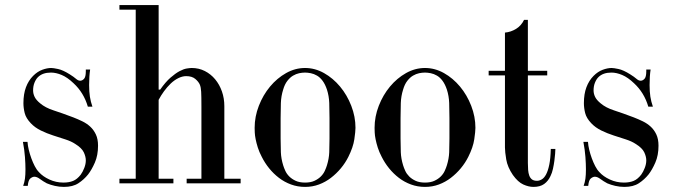

<svg xmlns="http://www.w3.org/2000/svg" viewBox="-20 -720 2660 754"><path d="M317 -447H334Q332 -434 331 -419Q330 -404 330 -386Q330 -360 333 -340.5Q336 -321 343 -301H325Q309 -356 269 -393Q245 -416 222.5 -425.5Q200 -435 180 -435Q147 -435 129 -417Q121 -409 115.5 -395.5Q110 -382 110 -365Q110 -352 116 -339.5Q122 -327 138 -314Q158 -297 190.5 -286.5Q223 -276 268 -259Q286 -252 303.5 -243.5Q321 -235 334.5 -222.5Q348 -210 356.5 -192Q365 -174 365 -148Q365 -110 352.5 -81.5Q340 -53 326 -35Q310 -15 288 -0.5Q266 14 231 14Q213 14 195.5 10Q178 6 164 0Q149 -8 137 -17Q125 -26 115 -26Q108 -26 99.5 -19.5Q91 -13 89 10H71Q76 -4 78 -18.5Q80 -33 80 -55Q80 -76 78 -103.5Q76 -131 70 -163H88Q89 -148 93 -131.5Q97 -115 103 -98.5Q109 -82 116.5 -67.5Q124 -53 133 -44Q148 -27 174 -15Q200 -3 229 -3Q251 -3 267 -9.5Q283 -16 297 -34Q305 -45 311 -60.5Q317 -76 317 -90Q317 -105 309 -122Q301 -139 275 -155Q260 -165 237 -172.5Q214 -180 189 -188Q164 -196 140.5 -207.5Q117 -219 101 -236Q82 -256 77 -276Q72 -296 72 -315Q72 -351 82 -377.5Q92 -404 110 -422Q127 -439 146 -446Q165 -453 181 -453Q189 -453 208 -449Q227 -445 254 -428Q270 -418 278.5 -410.5Q287 -403 295 -403Q303 -403 310 -410.5Q317 -418 317 -440Z M513 -18V-682H449V-700H603V-368H609Q630 -398 649.5 -415Q669 -432 685 -440.5Q701 -449 713.5 -451Q726 -453 733 -453Q761 -453 784.5 -441Q808 -429 825 -408.5Q842 -388 851.5 -361Q861 -334 861 -303V-18H925V0H713V-18H771V-301Q771 -342 770 -359.5Q769 -377 765 -387Q760 -399 747 -410Q734 -421 711 -421Q696 -421 680 -413Q664 -405 650 -391.5Q636 -378 624 -361.5Q612 -345 603 -328V-18H661V0H449V-18Z M1178 -453Q1217 -453 1252.5 -433Q1288 -413 1315.5 -380Q1343 -347 1359.5 -304.5Q1376 -262 1376 -218Q1376 -204 1371.5 -173Q1367 -142 1348 -104Q1336 -80 1318.5 -59Q1301 -38 1279.5 -21.5Q1258 -5 1232.5 4.5Q1207 14 1178 14Q1149 14 1123 4.5Q1097 -5 1075.5 -21.5Q1054 -38 1037 -59Q1020 -80 1008 -104Q998 -123 992.5 -140.5Q987 -158 984 -173Q981 -188 980.5 -199.5Q980 -211 980 -218Q980 -262 996.5 -304.5Q1013 -347 1040.5 -380Q1068 -413 1103.5 -433Q1139 -453 1178 -453ZM1082 -256V-176Q1082 -147 1083 -122Q1084 -97 1092 -71Q1095 -61 1100.5 -49Q1106 -37 1116 -27Q1126 -17 1141 -10Q1156 -3 1178 -3Q1200 -3 1215 -10Q1230 -17 1240 -27Q1250 -37 1255.5 -49Q1261 -61 1264 -71Q1272 -97 1273 -122Q1274 -147 1274 -176V-256Q1274 -288 1273 -315.5Q1272 -343 1264 -368Q1257 -389 1247 -402.5Q1237 -416 1225 -423Q1213 -430 1200.5 -432.5Q1188 -435 1178 -435Q1167 -435 1155 -432.5Q1143 -430 1131 -423Q1119 -416 1108.5 -402.5Q1098 -389 1092 -368Q1084 -343 1083 -315.5Q1082 -288 1082 -256Z M1649 -453Q1688 -453 1723.5 -433Q1759 -413 1786.5 -380Q1814 -347 1830.5 -304.5Q1847 -262 1847 -218Q1847 -204 1842.5 -173Q1838 -142 1819 -104Q1807 -80 1789.5 -59Q1772 -38 1750.5 -21.5Q1729 -5 1703.5 4.5Q1678 14 1649 14Q1620 14 1594 4.5Q1568 -5 1546.5 -21.5Q1525 -38 1508 -59Q1491 -80 1479 -104Q1469 -123 1463.5 -140.5Q1458 -158 1455 -173Q1452 -188 1451.5 -199.5Q1451 -211 1451 -218Q1451 -262 1467.5 -304.5Q1484 -347 1511.5 -380Q1539 -413 1574.5 -433Q1610 -453 1649 -453ZM1553 -256V-176Q1553 -147 1554 -122Q1555 -97 1563 -71Q1566 -61 1571.5 -49Q1577 -37 1587 -27Q1597 -17 1612 -10Q1627 -3 1649 -3Q1671 -3 1686 -10Q1701 -17 1711 -27Q1721 -37 1726.5 -49Q1732 -61 1735 -71Q1743 -97 1744 -122Q1745 -147 1745 -176V-256Q1745 -288 1744 -315.5Q1743 -343 1735 -368Q1728 -389 1718 -402.5Q1708 -416 1696 -423Q1684 -430 1671.5 -432.5Q1659 -435 1649 -435Q1638 -435 1626 -432.5Q1614 -430 1602 -423Q1590 -416 1579.5 -402.5Q1569 -389 1563 -368Q1555 -343 1554 -315.5Q1553 -288 1553 -256Z M1963 -442V-592Q1986 -594 2006.5 -606.5Q2027 -619 2038 -642H2053V-442H2129V-424H2053V-99V-80Q2053 -65 2054 -52.5Q2055 -40 2058.5 -30.5Q2062 -21 2069 -15.5Q2076 -10 2089 -10Q2098 -10 2107.5 -15.5Q2117 -21 2124.5 -35Q2132 -49 2137 -73Q2142 -97 2143 -135H2161Q2161 -129 2160 -116Q2159 -103 2157 -88Q2155 -73 2151.5 -57Q2148 -41 2142 -29Q2133 -9 2117 2.5Q2101 14 2075 14Q2056 14 2035 4.5Q2014 -5 1994 -33Q1973 -64 1968 -94Q1963 -124 1963 -141V-424H1899V-442Z M2518 -447H2535Q2533 -434 2532 -419Q2531 -404 2531 -386Q2531 -360 2534 -340.5Q2537 -321 2544 -301H2526Q2510 -356 2470 -393Q2446 -416 2423.5 -425.5Q2401 -435 2381 -435Q2348 -435 2330 -417Q2322 -409 2316.5 -395.5Q2311 -382 2311 -365Q2311 -352 2317 -339.5Q2323 -327 2339 -314Q2359 -297 2391.5 -286.5Q2424 -276 2469 -259Q2487 -252 2504.5 -243.5Q2522 -235 2535.5 -222.5Q2549 -210 2557.5 -192Q2566 -174 2566 -148Q2566 -110 2553.5 -81.5Q2541 -53 2527 -35Q2511 -15 2489 -0.5Q2467 14 2432 14Q2414 14 2396.5 10Q2379 6 2365 0Q2350 -8 2338 -17Q2326 -26 2316 -26Q2309 -26 2300.5 -19.5Q2292 -13 2290 10H2272Q2277 -4 2279 -18.5Q2281 -33 2281 -55Q2281 -76 2279 -103.5Q2277 -131 2271 -163H2289Q2290 -148 2294 -131.5Q2298 -115 2304 -98.5Q2310 -82 2317.5 -67.5Q2325 -53 2334 -44Q2349 -27 2375 -15Q2401 -3 2430 -3Q2452 -3 2468 -9.5Q2484 -16 2498 -34Q2506 -45 2512 -60.5Q2518 -76 2518 -90Q2518 -105 2510 -122Q2502 -139 2476 -155Q2461 -165 2438 -172.5Q2415 -180 2390 -188Q2365 -196 2341.5 -207.5Q2318 -219 2302 -236Q2283 -256 2278 -276Q2273 -296 2273 -315Q2273 -351 2283 -377.5Q2293 -404 2311 -422Q2328 -439 2347 -446Q2366 -453 2382 -453Q2390 -453 2409 -449Q2428 -445 2455 -428Q2471 -418 2479.5 -410.5Q2488 -403 2496 -403Q2504 -403 2511 -410.5Q2518 -418 2518 -440Z"/></svg>

Font: EIisabethische
Style: Book
Weight: 400
Designer: Salychow
Version: Version 1.3